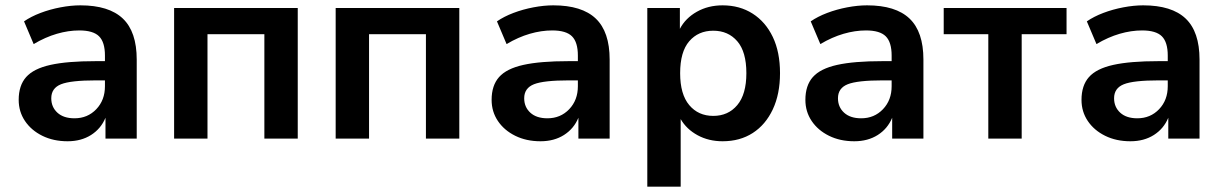

<svg xmlns="http://www.w3.org/2000/svg" viewBox="-20 -519 4581 719"><path d="M233 10Q180 10 138.5 -10.5Q97 -31 73.5 -66Q50 -101 50 -145Q50 -199 78 -230.5Q106 -262 169 -276Q232 -290 338 -290H373V-311Q373 -361 351 -383Q329 -405 277 -405Q236 -405 193 -392.5Q150 -380 106 -354L70 -439Q96 -457 131.5 -470.5Q167 -484 206.5 -491.5Q246 -499 281 -499Q388 -499 440 -449.5Q492 -400 492 -296V0H375V-78Q358 -37 321 -13.5Q284 10 233 10ZM259 -76Q308 -76 340.5 -110Q373 -144 373 -196V-218H339Q245 -218 208.5 -203.5Q172 -189 172 -151Q172 -118 195 -97Q218 -76 259 -76Z M632 0V-489H1095V0H970V-391H757V0Z M1237 0V-489H1700V0H1575V-391H1362V0Z M2004 10Q1951 10 1909.5 -10.5Q1868 -31 1844.5 -66Q1821 -101 1821 -145Q1821 -199 1849 -230.5Q1877 -262 1940 -276Q2003 -290 2109 -290H2144V-311Q2144 -361 2122 -383Q2100 -405 2048 -405Q2007 -405 1964 -392.5Q1921 -380 1877 -354L1841 -439Q1867 -457 1902.5 -470.5Q1938 -484 1977.5 -491.5Q2017 -499 2052 -499Q2159 -499 2211 -449.5Q2263 -400 2263 -296V0H2146V-78Q2129 -37 2092 -13.5Q2055 10 2004 10ZM2030 -76Q2079 -76 2111.5 -110Q2144 -144 2144 -196V-218H2110Q2016 -218 1979.5 -203.5Q1943 -189 1943 -151Q1943 -118 1966 -97Q1989 -76 2030 -76Z M2404 180V-489H2526V-411Q2547 -451 2589.5 -475Q2632 -499 2686 -499Q2750 -499 2798.5 -468Q2847 -437 2874 -380.5Q2901 -324 2901 -245Q2901 -167 2874 -109.5Q2847 -52 2799 -21Q2751 10 2686 10Q2634 10 2592.5 -12.5Q2551 -35 2529 -73V180ZM2651 -85Q2707 -85 2741 -125.5Q2775 -166 2775 -245Q2775 -325 2741 -364.5Q2707 -404 2651 -404Q2595 -404 2561 -364.5Q2527 -325 2527 -245Q2527 -166 2561 -125.5Q2595 -85 2651 -85Z M3179 10Q3126 10 3084.5 -10.5Q3043 -31 3019.5 -66Q2996 -101 2996 -145Q2996 -199 3024 -230.5Q3052 -262 3115 -276Q3178 -290 3284 -290H3319V-311Q3319 -361 3297 -383Q3275 -405 3223 -405Q3182 -405 3139 -392.5Q3096 -380 3052 -354L3016 -439Q3042 -457 3077.5 -470.5Q3113 -484 3152.5 -491.5Q3192 -499 3227 -499Q3334 -499 3386 -449.5Q3438 -400 3438 -296V0H3321V-78Q3304 -37 3267 -13.5Q3230 10 3179 10ZM3205 -76Q3254 -76 3286.5 -110Q3319 -144 3319 -196V-218H3285Q3191 -218 3154.5 -203.5Q3118 -189 3118 -151Q3118 -118 3141 -97Q3164 -76 3205 -76Z M3681 0V-391H3514V-489H3974V-391H3806V0Z M4213 10Q4160 10 4118.5 -10.5Q4077 -31 4053.5 -66Q4030 -101 4030 -145Q4030 -199 4058 -230.5Q4086 -262 4149 -276Q4212 -290 4318 -290H4353V-311Q4353 -361 4331 -383Q4309 -405 4257 -405Q4216 -405 4173 -392.5Q4130 -380 4086 -354L4050 -439Q4076 -457 4111.5 -470.5Q4147 -484 4186.5 -491.5Q4226 -499 4261 -499Q4368 -499 4420 -449.5Q4472 -400 4472 -296V0H4355V-78Q4338 -37 4301 -13.5Q4264 10 4213 10ZM4239 -76Q4288 -76 4320.5 -110Q4353 -144 4353 -196V-218H4319Q4225 -218 4188.5 -203.5Q4152 -189 4152 -151Q4152 -118 4175 -97Q4198 -76 4239 -76Z"/></svg>

Font: Nunito Sans
Style: Bold
Weight: 700
Designer: Vernon Adams
Foundry: Vernon Adams
Version: Version 3.101; ttfautohint (v1.8.4.7-5d5b);gftools[0.9.27]